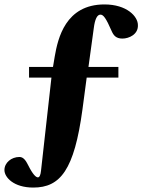

<svg xmlns="http://www.w3.org/2000/svg" viewBox="-60 -711 642 866"><path d="M-40 56C-40 89 2 135 90 135C212 135 275 56 312 -218L331 -361H474V-409H339L363 -584C368 -624 378 -645 393 -645C406 -645 418 -630 444 -570C452 -552 463 -537 492 -537C522 -537 564 -556 562 -598C562 -637 512 -691 411 -691C235 -691 201 -537 187 -457L179 -409H71V-361H172L125 59C123 79 118 89 111 89C102 89 88 76 67 34C57 14 46 -3 28 -3C-9 -3 -40 23 -40 56Z"/></svg>

Font: Heuristica
Style: Bold
Weight: 700
Version: Version 1.0.1